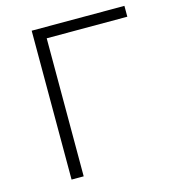

<svg xmlns="http://www.w3.org/2000/svg" viewBox="-105 -786 780 872"><g transform="rotate(-15 284.5 -350.0)"><path d="M181 0H124V-700H560V-649H181Z"/></g></svg>

Font: Montserrat-Alt1 Light
Style: Regular
Weight: 300
Designer: Differentunic
Foundry: Differentunic
Version: Version 7.222